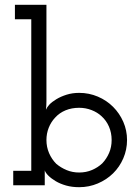

<svg xmlns="http://www.w3.org/2000/svg" viewBox="-20 -770 583 798"><path d="M35 0V-60H110V-690H42V-750H173V-350Q173 -339 172.5 -332Q172 -325 171 -314Q175 -324 185 -335Q195 -346 214 -357.5Q233 -369 257 -376.5Q281 -384 309 -384Q350 -384 386.5 -368.5Q423 -353 450 -326Q477 -299 492.5 -263.5Q508 -228 508 -188Q508 -148 492.5 -112Q477 -76 450 -49.5Q423 -23 386.5 -7.5Q350 8 309 8Q279 8 254.5 1Q230 -6 211.5 -17Q193 -28 181 -40Q169 -52 166 -62Q166 -53 166 -46Q166 -39 166 -30V0ZM309 -322Q278 -322 252.5 -311.5Q227 -301 209 -281Q192 -263 182.5 -239Q173 -215 173 -188Q173 -159 184 -133.5Q195 -108 214 -89Q233 -73 257 -63Q281 -53 309 -53Q338 -53 362.5 -63.5Q387 -74 405 -91Q423 -110 433.5 -134.5Q444 -159 444 -188Q444 -218 433 -243.5Q422 -269 402 -287Q385 -303 360.5 -312.5Q336 -322 309 -322Z"/></svg>

Font: Josefin Slab SemiBold
Style: Regular
Weight: 600
Designer: Santiago Orozco
Foundry: Typemade
Version: Version 2.000